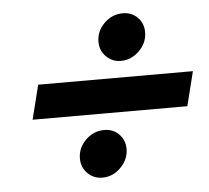

<svg xmlns="http://www.w3.org/2000/svg" viewBox="-41 -592 607 558"><g transform="rotate(-5 262.5 -312.5)"><path d="M48.6 -262.5 73.6 -362.5H525L500 -262.5ZM236 -77.1Q211.3 -77.1 193.5 -94.4Q175.7 -111.8 175.7 -138.2Q175.7 -168.9 198.8 -191.8Q221.9 -214.6 253 -214.6Q279.2 -214.6 296.2 -197.3Q313.2 -180 313.2 -154.3Q313.2 -123.6 289.9 -100.3Q266.7 -77.1 236 -77.1ZM319.3 -410.4Q294.6 -410.4 276.8 -427.8Q259 -445.1 259 -471.5Q259 -502.3 282.1 -525.1Q305.2 -547.9 336.4 -547.9Q362.5 -547.9 379.5 -530.6Q396.5 -513.3 396.5 -487.6Q396.5 -456.9 373.3 -433.7Q350 -410.4 319.3 -410.4Z"/></g></svg>

Font: Afacad
Style: Italic
Weight: 400
Italic angle: -14°
Designer: Kristian Moeller
Foundry: Dicotype
Version: Version 1.000